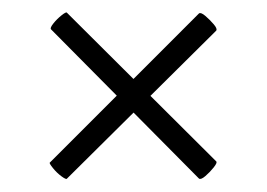

<svg xmlns="http://www.w3.org/2000/svg" viewBox="-20 -340 418 301"><path d="M85 -60Q84 -58 76.5 -63.5Q69 -69 63 -76.5Q57 -84 58 -85L292 -319Q295 -321 302 -315Q309 -309 315 -302Q321 -295 319 -292ZM60 -294Q58 -296 63.5 -303Q69 -310 76.5 -316Q84 -322 85 -320L319 -87Q321 -85 315 -77.5Q309 -70 302 -64Q295 -58 292 -60Z"/></svg>

Font: Cormorant Light
Style: Regular
Weight: 300
Designer: Christian Thalmann (Catharsis Fonts)
Foundry: Catharsis Fonts
Version: Version 4.000